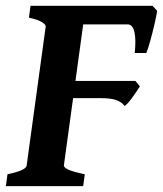

<svg xmlns="http://www.w3.org/2000/svg" viewBox="-25 -635 556 655"><path d="M511.2 -598.1Q508.8 -581.5 502 -552Q495.1 -522.5 487.3 -494.6Q479.5 -466.8 474.1 -454.1H434.6Q439.5 -499 433.6 -525.4Q427.7 -551.8 410.6 -551.8H235.4L257.3 -615.2H495.1ZM452.1 -340.3Q441.4 -323.2 426.3 -302.2Q411.1 -281.2 400.4 -273.4Q389.2 -287.6 370.8 -293.9Q352.5 -300.3 314.5 -300.3H126L199.7 -358.9H437ZM333.5 -615.2 328.1 -574.7Q296.4 -567.9 278.3 -564.9Q260.3 -562 259.3 -555.2L192.9 -70.3Q192.4 -64.5 206.5 -57.1Q220.7 -49.8 264.2 -40.5L258.8 0H-4.9L0.5 -40.5Q64 -53.7 65.9 -70.3L130.9 -544.4Q131.8 -550.3 118.7 -559.1Q105.5 -567.9 73.7 -574.7L79.1 -615.2Z"/></svg>

Font: Gentium Book Plus
Style: Bold Italic
Weight: 700
Italic angle: -8°
Designer: Victor Gaultney, Annie Olsen, Iska Routamaa, Becca Hirsbrunner
Foundry: SIL International
Version: Version 6.101